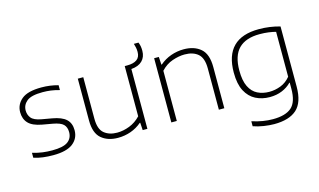

<svg xmlns="http://www.w3.org/2000/svg" viewBox="-104 -1013 2592 1561"><g transform="rotate(-15 1192.5 -233.0)"><path d="M234.5 9Q189.5 9 149.8 4Q110 -1 71.5 -13V-54.5Q118 -41 156.8 -36Q195.5 -31 237 -31Q330 -31 368.5 -59.5Q407 -88 407 -139Q407 -181 383.5 -204.5Q360 -228 296 -239.5L211 -254.5Q131.5 -269 97.8 -305Q64 -341 64 -398Q64 -462.5 115 -505.5Q166 -548.5 282 -548.5Q355 -548.5 423 -529.5V-488.5Q383.5 -499.5 350.8 -504Q318 -508.5 282 -508.5Q186 -508.5 148.5 -477.5Q111 -446.5 111 -399.5Q111 -363.5 132.5 -336.5Q154 -309.5 217 -298L302 -283Q382.5 -269 418.2 -235.5Q454 -202 454 -143Q454 -74 400.8 -32.5Q347.5 9 234.5 9Z M780.5 9Q694.5 9 641 -36.5Q587.5 -82 587.5 -188.5V-540.5H633.5V-190.5Q633.5 -103 675.5 -68.2Q717.5 -33.5 784.5 -33.5Q835.5 -33.5 888.5 -54Q941.5 -74.5 982.5 -118V-540.5H1004Q1057 -540.5 1085.2 -561Q1113.5 -581.5 1113.5 -625Q1113.5 -645.5 1110 -661.8Q1106.5 -678 1101 -696H1140Q1147 -678.5 1150 -662.2Q1153 -646 1153 -623.5Q1153 -572 1121.2 -540.2Q1089.5 -508.5 1028.5 -503.5V0H989L985 -63H981Q940 -27.5 888.2 -9.2Q836.5 9 780.5 9Z M1230 0V-540.5H1269.5L1273.5 -475H1277.5Q1319 -511 1371.5 -529.8Q1424 -548.5 1480 -548.5Q1568.5 -548.5 1622.2 -502.2Q1676 -456 1676 -347V0H1630V-347.5Q1630 -434.5 1588.8 -470.2Q1547.5 -506 1476 -506Q1428 -506 1373.2 -487.2Q1318.5 -468.5 1276 -422.5V0Z M2035.5 230Q1996.5 230 1948.8 222.8Q1901 215.5 1860.5 201V159Q1908.5 174.5 1951.8 181.5Q1995 188.5 2035.5 188.5Q2142.5 188.5 2193 143.8Q2243.5 99 2243.5 -12.5V-63H2240Q2208 -30 2161.8 -10.8Q2115.5 8.5 2058 8.5Q1992.5 8.5 1939.8 -18.5Q1887 -45.5 1856 -104.2Q1825 -163 1825 -259Q1825 -548.5 2113 -548.5Q2203 -548.5 2289.5 -524V-18Q2289.5 115 2225.8 172.5Q2162 230 2035.5 230ZM2065 -34Q2114 -34 2161.2 -52.2Q2208.5 -70.5 2243.5 -113V-491Q2217 -498 2182.8 -502.8Q2148.5 -507.5 2108 -507.5Q1991.5 -507.5 1932.2 -448.2Q1873 -389 1873 -264Q1873 -178.5 1898 -128Q1923 -77.5 1966.5 -55.8Q2010 -34 2065 -34Z"/></g></svg>

Font: Encode Sans Expanded Expanded ExtraLight
Style: Regular
Weight: 200
Width: 7
Designer: Multiple Designers
Foundry: Impallari Type
Version: Version 3.000; ttfautohint (v1.8.3) -l 8 -r 50 -G 200 -x 14 